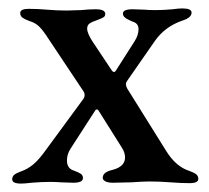

<svg xmlns="http://www.w3.org/2000/svg" viewBox="-20 -432 496 456"><path d="M9 -6Q9 -13 14 -17Q19 -21 30 -25Q45 -30 59 -41.5Q73 -53 92 -80L175 -193Q181 -200 181 -206Q181 -212 177 -217L97 -337Q83 -359 73.5 -368.5Q64 -378 50 -382Q39 -386 33.5 -390Q28 -394 28 -401Q28 -411 48 -411Q70 -411 92 -409Q114 -407 138 -407L172 -408Q192 -410 207 -410Q230 -410 230 -399Q230 -394 226.5 -391.5Q223 -389 217.5 -387Q212 -385 210 -384Q198 -380 192.5 -376Q187 -372 187 -364Q187 -353 200 -333L246 -264Q251 -258 255 -264L299 -333Q309 -348 309 -363Q309 -377 294 -381Q292 -382 285.5 -385Q279 -388 275.5 -391.5Q272 -395 272 -400Q272 -410 295 -410L324 -409Q333 -408 350 -408Q368 -408 390 -410Q404 -412 413 -412Q435 -412 435 -402Q435 -390 413 -383Q372 -369 348 -335L282 -240Q279 -236 279 -232Q279 -228 282 -222L375 -73Q398 -36 430 -26Q441 -22 446 -18Q451 -14 451 -7Q451 3 430 3Q409 3 385 1Q359 -1 335 -1Q320 -1 292 1L248 2Q236 2 230 -1.5Q224 -5 224 -9Q224 -17 230 -21.5Q236 -26 249 -29Q277 -37 277 -58Q277 -70 269 -82L213 -171Q212 -172 210 -172Q208 -172 207 -171L147 -78Q139 -65 139 -51Q139 -32 155 -27Q166 -23 171.5 -19.5Q177 -16 177 -9Q177 2 154 2L124 1Q114 0 98 0Q79 0 55 2Q39 4 30 4Q9 4 9 -6Z"/></svg>

Font: EB Garamond Medium
Style: Regular
Weight: 500
Designer: Georg Duffner and Octavio Pardo
Foundry: Georg Duffner
Version: Version 1.000